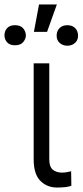

<svg xmlns="http://www.w3.org/2000/svg" viewBox="-73 -832 370 861"><path d="M165 -70Q182 -58 203 -58Q219 -58 227 -60L246 -64L247 1Q240 4 222 7Q200 9 183 9Q138 9 108 -21Q78 -51 78 -118V-548H148V-118Q148 -83 165 -70ZM182 -812 138 -689H79L102 -812ZM193 -705Q206 -719 229 -719Q252 -719 265 -705Q277 -692 277 -672Q277 -653 265 -641Q251 -627 229 -627Q207 -627 193 -641Q181 -653 181 -672Q181 -692 193 -705ZM-41 -706Q-29 -719 -6 -719Q18 -719 30 -706Q43 -691 43 -673Q43 -657 30 -642Q18 -629 -6 -629Q-29 -629 -41 -642Q-53 -656 -53 -673Q-53 -693 -41 -706Z"/></svg>

Font: Sinter Normal
Style: Regular
Weight: 350
Foundry: Adobe & rsms
Version: Version 1.000